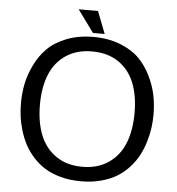

<svg xmlns="http://www.w3.org/2000/svg" viewBox="-60 -962 948 1030"><g transform="rotate(5 414.0 -447.0)"><path d="M472.2 -786.1H409.2L321.8 -905.8H425.8ZM57.1 -377.9Q57.1 -429.7 66.9 -479.7Q76.7 -529.8 102.1 -582.8Q127.4 -635.7 166.3 -675Q205.1 -714.4 269 -739.7Q333 -765.1 414.1 -765.1Q495.1 -765.1 559.1 -739.7Q623 -714.4 661.9 -675Q700.7 -635.7 726.1 -582.8Q751.5 -529.8 761.2 -479.7Q771 -429.7 771 -377.9Q771 -341.8 766.1 -305.9Q761.2 -270 749.5 -231Q737.8 -191.9 719.7 -157.5Q701.7 -123 673.1 -91.3Q644.5 -59.6 608.4 -37.1Q572.3 -14.6 522.5 -1.2Q472.7 12.2 414.1 12.2Q355 12.2 304.9 -1.2Q254.9 -14.6 219 -37.1Q183.1 -59.6 154.5 -91.3Q126 -123 107.9 -157.5Q89.8 -191.9 78.1 -231Q66.4 -270 61.8 -305.9Q57.1 -341.8 57.1 -377.9ZM555.7 -647.7Q497.6 -687 414.1 -687Q330.6 -687 272.5 -647.7Q214.4 -608.4 186.8 -539.8Q159.2 -471.2 159.2 -377.9Q159.2 -284.7 186.8 -215.3Q214.4 -146 272.5 -106Q330.6 -65.9 414.1 -65.9Q497.6 -65.9 555.7 -106Q613.8 -146 641.4 -215.3Q668.9 -284.7 668.9 -377.9Q668.9 -471.2 641.4 -539.8Q613.8 -608.4 555.7 -647.7Z"/></g></svg>

Font: Standard
Style: Regular
Weight: 400
Designer: Bryce Wilner
Version: Version 2.000;PS 2.0;hotconv 16.6.51;makeotf.lib2.5.65220 DE